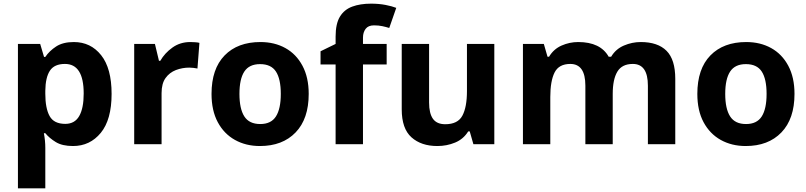

<svg xmlns="http://www.w3.org/2000/svg" viewBox="-20 -785 4389 1045"><path d="M381.8 -556.2Q473.6 -556.2 530.5 -484.6Q587.4 -413.1 587.4 -273.9Q587.4 -133.8 528.6 -62Q469.7 9.8 377.4 9.8Q318.8 9.8 283.7 -11.7Q248.5 -33.2 226.6 -60.1H218.8Q226.6 -19.5 226.6 20V240.2H77.6V-545.9H198.7L219.7 -475.1H226.6Q248.5 -507.8 285.6 -532Q322.8 -556.2 381.8 -556.2ZM333.5 -437Q275.9 -437 251.7 -400.4Q227.5 -363.8 226.6 -291V-274.9Q226.6 -195.8 250 -153.3Q273.4 -110.8 335.4 -110.8Q386.7 -110.8 411.1 -153.3Q435.5 -195.8 435.5 -275.9Q435.5 -437 333.5 -437Z M1015.6 -556.2Q1026.4 -556.2 1041.5 -555.2Q1056.6 -554.2 1065.4 -551.8L1054.7 -412.1Q1046.4 -414.1 1033.4 -415.5Q1020.5 -417 1010.3 -417Q972.7 -417 937.5 -403.8Q902.3 -390.1 880.9 -360.1Q859.4 -330.1 859.4 -277.8V0H710.4V-545.9H823.2L845.2 -454.1H852.5Q876.5 -496.1 918.5 -526.1Q960.4 -556.2 1015.6 -556.2Z M1660.2 -273.9Q1660.2 -138.2 1588.9 -64.2Q1517.6 9.8 1394.5 9.8Q1318.4 9.8 1258.8 -23.4Q1199.2 -56.6 1165.3 -119.9Q1131.3 -183.1 1131.3 -273.9Q1131.3 -410.2 1202.4 -483.2Q1273.4 -556.2 1397.5 -556.2Q1474.1 -556.2 1533.2 -523.4Q1592.3 -490.7 1626.2 -427.2Q1660.2 -363.8 1660.2 -273.9ZM1283.2 -273.9Q1283.2 -192.9 1309.8 -151.4Q1336.4 -109.9 1396.5 -109.9Q1455.6 -109.9 1481.9 -151.4Q1508.3 -192.9 1508.3 -273.9Q1508.3 -355 1481.9 -395.5Q1455.6 -436 1395.5 -436Q1336.4 -436 1309.8 -395.5Q1283.2 -355 1283.2 -273.9Z M1955.6 -545.9H2084.5V-434.1H1955.6V0H1806.6V-434.1H1724.6V-505.9L1806.6 -545.9V-585.9Q1806.6 -655.8 1830.1 -694.3Q1853.5 -732.9 1897 -749Q1940.4 -765.1 1999.5 -765.1Q2042.5 -765.1 2078.6 -758.1Q2114.7 -751 2136.7 -742.2L2098.6 -632.8Q2081.5 -638.2 2061 -642.6Q2040.5 -647 2015.6 -647Q1984.4 -647 1970 -627.9Q1955.6 -608.9 1955.6 -580.1Z M2521.5 -289.1V-545.9H2670.4V0H2556.6L2536.6 -69.8H2528.3Q2502.4 -27.8 2457 -9Q2411.6 9.8 2360.4 9.8Q2272.5 9.8 2219.5 -37.6Q2166.5 -85 2166.5 -189.9V-545.9H2315.4V-227.1Q2315.4 -168 2336.4 -138.4Q2357.4 -108.9 2403.3 -108.9Q2471.7 -108.9 2496.6 -155.5Q2521.5 -202.1 2521.5 -289.1Z M3467.3 -556.2Q3560.1 -556.2 3607.7 -508.5Q3655.3 -460.9 3655.3 -356V0H3506.3V-318.8Q3506.3 -437 3424.3 -437Q3365.2 -437 3340.1 -395Q3314.9 -353 3314.9 -273.9V0H3166V-318.8Q3166 -437 3084 -437Q3022 -437 2998.5 -390.6Q2975.1 -344.2 2975.1 -256.8V0H2826.2V-545.9H2939.9L2960 -476.1H2968.3Q2993.2 -518.1 3036.6 -537.1Q3080.1 -556.2 3127 -556.2Q3248 -556.2 3293 -476.1H3306.2Q3331.1 -518.1 3375.7 -537.1Q3420.4 -556.2 3467.3 -556.2Z M4304.2 -273.9Q4304.2 -138.2 4232.9 -64.2Q4161.6 9.8 4038.6 9.8Q3962.4 9.8 3902.8 -23.4Q3843.3 -56.6 3809.3 -119.9Q3775.4 -183.1 3775.4 -273.9Q3775.4 -410.2 3846.4 -483.2Q3917.5 -556.2 4041.5 -556.2Q4118.2 -556.2 4177.2 -523.4Q4236.3 -490.7 4270.3 -427.2Q4304.2 -363.8 4304.2 -273.9ZM3927.2 -273.9Q3927.2 -192.9 3953.9 -151.4Q3980.5 -109.9 4040.5 -109.9Q4099.6 -109.9 4126 -151.4Q4152.3 -192.9 4152.3 -273.9Q4152.3 -355 4126 -395.5Q4099.6 -436 4039.6 -436Q3980.5 -436 3953.9 -395.5Q3927.2 -355 3927.2 -273.9Z"/></svg>

Font: Nokora
Style: Bold
Weight: 700
Designer: Danh Hong
Version: Version 8.000; ttfautohint (v1.8.3)